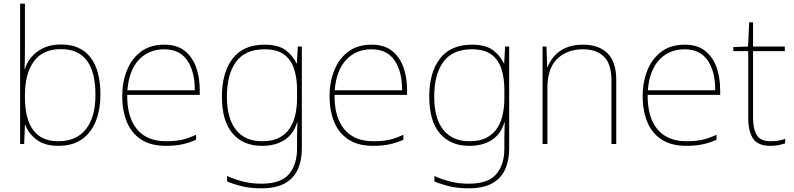

<svg xmlns="http://www.w3.org/2000/svg" viewBox="-20 -780 4301 1040"><path d="M115 -525Q115 -501 114.5 -466Q114 -431 113 -406H115Q132 -464 183.5 -501.5Q235 -539 311 -539Q416 -539 470 -469.5Q524 -400 524 -266Q524 -190 500.5 -127.5Q477 -65 426.5 -27.5Q376 10 295 10Q224 10 179.5 -22.5Q135 -55 117 -104H115L111 0H89V-760H115ZM311 -514Q211 -514 163 -447Q115 -380 115 -263V-253Q115 -137 159.5 -76Q204 -15 295 -15Q394 -15 445.5 -80.5Q497 -146 497 -266Q497 -514 311 -514Z M870 -538Q938 -538 980 -505Q1022 -472 1042 -416.5Q1062 -361 1062 -291V-266H669Q668 -145 722 -80Q776 -15 879 -15Q927 -15 961.5 -22Q996 -29 1042 -50V-23Q1004 -6 965.5 2Q927 10 879 10Q796 10 743.5 -25Q691 -60 666.5 -121Q642 -182 642 -259Q642 -334 667 -397.5Q692 -461 742.5 -499.5Q793 -538 870 -538ZM870 -513Q786 -513 732.5 -456.5Q679 -400 670 -291H1035Q1036 -390 995 -451.5Q954 -513 870 -513Z M1413 -538Q1486 -538 1525.5 -509.5Q1565 -481 1586 -437H1588L1593 -528H1615V25Q1615 88 1593.5 136.5Q1572 185 1524 212.5Q1476 240 1396 240Q1335 240 1290.5 229Q1246 218 1210 203V173Q1246 190 1293 202.5Q1340 215 1396 215Q1502 215 1545.5 163Q1589 111 1589 25V-17Q1589 -46 1589.5 -67Q1590 -88 1591 -117H1589Q1571 -55 1522 -22.5Q1473 10 1399 10Q1297 10 1239.5 -57.5Q1182 -125 1182 -256Q1182 -387 1240 -462.5Q1298 -538 1413 -538ZM1413 -513Q1308 -513 1258.5 -445Q1209 -377 1209 -256Q1209 -138 1258.5 -76.5Q1308 -15 1399 -15Q1458 -15 1495 -35.5Q1532 -56 1552.5 -89.5Q1573 -123 1581 -164Q1589 -205 1589 -246V-294Q1589 -357 1573 -406.5Q1557 -456 1519 -484.5Q1481 -513 1413 -513Z M1993 -538Q2061 -538 2103 -505Q2145 -472 2165 -416.5Q2185 -361 2185 -291V-266H1792Q1791 -145 1845 -80Q1899 -15 2002 -15Q2050 -15 2084.5 -22Q2119 -29 2165 -50V-23Q2127 -6 2088.5 2Q2050 10 2002 10Q1919 10 1866.5 -25Q1814 -60 1789.5 -121Q1765 -182 1765 -259Q1765 -334 1790 -397.5Q1815 -461 1865.5 -499.5Q1916 -538 1993 -538ZM1993 -513Q1909 -513 1855.5 -456.5Q1802 -400 1793 -291H2158Q2159 -390 2118 -451.5Q2077 -513 1993 -513Z M2536 -538Q2609 -538 2648.5 -509.5Q2688 -481 2709 -437H2711L2716 -528H2738V25Q2738 88 2716.5 136.5Q2695 185 2647 212.5Q2599 240 2519 240Q2458 240 2413.5 229Q2369 218 2333 203V173Q2369 190 2416 202.5Q2463 215 2519 215Q2625 215 2668.5 163Q2712 111 2712 25V-17Q2712 -46 2712.5 -67Q2713 -88 2714 -117H2712Q2694 -55 2645 -22.5Q2596 10 2522 10Q2420 10 2362.5 -57.5Q2305 -125 2305 -256Q2305 -387 2363 -462.5Q2421 -538 2536 -538ZM2536 -513Q2431 -513 2381.5 -445Q2332 -377 2332 -256Q2332 -138 2381.5 -76.5Q2431 -15 2522 -15Q2581 -15 2618 -35.5Q2655 -56 2675.5 -89.5Q2696 -123 2704 -164Q2712 -205 2712 -246V-294Q2712 -357 2696 -406.5Q2680 -456 2642 -484.5Q2604 -513 2536 -513Z M3138 -538Q3224 -538 3271 -491Q3318 -444 3318 -346V0H3292V-345Q3292 -433 3251.5 -473Q3211 -513 3138 -513Q3052 -513 2998.5 -461.5Q2945 -410 2945 -302V0H2919V-528H2940L2944 -417H2946Q2958 -448 2981.5 -475.5Q3005 -503 3043.5 -520.5Q3082 -538 3138 -538Z M3689 -538Q3757 -538 3799 -505Q3841 -472 3861 -416.5Q3881 -361 3881 -291V-266H3488Q3487 -145 3541 -80Q3595 -15 3698 -15Q3746 -15 3780.5 -22Q3815 -29 3861 -50V-23Q3823 -6 3784.5 2Q3746 10 3698 10Q3615 10 3562.5 -25Q3510 -60 3485.5 -121Q3461 -182 3461 -259Q3461 -334 3486 -397.5Q3511 -461 3561.5 -499.5Q3612 -538 3689 -538ZM3689 -513Q3605 -513 3551.5 -456.5Q3498 -400 3489 -291H3854Q3855 -390 3814 -451.5Q3773 -513 3689 -513Z M4154 -15Q4179 -15 4198 -18.5Q4217 -22 4233 -28V-3Q4217 2 4198.5 6Q4180 10 4154 10Q4084 10 4058.5 -30Q4033 -70 4033 -140V-503H3952V-525L4032 -528L4038 -659H4059V-528H4231V-503H4059V-143Q4059 -82 4079 -48.5Q4099 -15 4154 -15Z"/></svg>

Font: Noto Sans Khmer UI Thin
Style: Regular
Weight: 100
Designer: Danh Hong and the Monotype Design Team
Foundry: Monotype Imaging Inc.
Version: Version 2.002; ttfautohint (v1.8.4.7-5d5b)